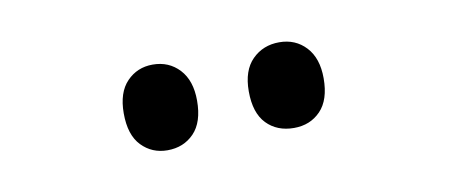

<svg xmlns="http://www.w3.org/2000/svg" viewBox="-29 -845 574 245"><g transform="rotate(-10 258.0 -722.5)"><path d="M127 -723Q127 -750 140.5 -764Q154 -778 174 -778Q195 -778 208.5 -763.5Q222 -749 222 -723Q222 -695 208.5 -681Q195 -667 174 -667Q154 -667 140.5 -681Q127 -695 127 -723ZM289 -723Q289 -750 303 -764Q317 -778 338 -778Q359 -778 372.5 -763.5Q386 -749 386 -723Q386 -695 372.5 -681Q359 -667 338 -667Q316 -667 302.5 -681Q289 -695 289 -723Z"/></g></svg>

Font: Noto Sans Tamil UI ExtraCondensed Medium
Style: Regular
Weight: 500
Width: 2
Designer: Jelle Bosma - Monotype Design Team
Foundry: Monotype Imaging Inc.
Version: Version 2.004; ttfautohint (v1.8.4.7-5d5b)